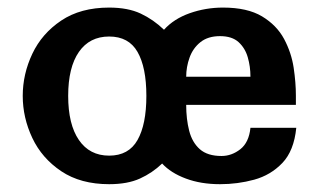

<svg xmlns="http://www.w3.org/2000/svg" viewBox="-20 -465 842 499"><path d="M749 -216.8Q749 -210 749 -204.1Q749 -198.2 749 -192.4H463.9Q463.9 -155.3 471.7 -125Q479.5 -94.7 499.5 -77.1Q519.5 -59.6 555.7 -59.6Q582 -59.6 604.5 -77.1Q627 -94.7 630.9 -132.8H750Q744.1 -73.2 713.9 -41.5Q683.6 -9.8 640.6 2Q597.7 13.7 551.8 13.7Q502 13.7 462.9 -1Q423.8 -15.6 401.4 -40Q376 -15.6 343.8 -1Q311.5 13.7 263.7 13.7Q189.5 13.7 139.2 -20Q88.9 -53.7 64 -106.4Q39.1 -159.2 39.1 -215.8Q39.1 -272.5 64 -325.2Q88.9 -377.9 139.2 -411.6Q189.5 -445.3 263.7 -445.3Q312.5 -445.3 345.7 -429.7Q378.9 -414.1 406.2 -387.7Q431.6 -416 473.1 -430.7Q514.6 -445.3 559.6 -445.3Q623 -445.3 661.1 -422.4Q699.2 -399.4 718.3 -363.8Q737.3 -328.1 743.2 -289.1Q749 -250 749 -216.8ZM630.9 -265.6Q630.9 -292 624 -315.9Q617.2 -339.8 600.1 -355.5Q583 -371.1 551.8 -371.1Q520.5 -371.1 501 -355.5Q481.4 -339.8 472.7 -315.4Q463.9 -291 463.9 -265.6ZM360.4 -215.8Q360.4 -290 337.4 -330.1Q314.5 -370.1 263.7 -370.1Q212.9 -370.1 185.1 -330.1Q157.2 -290 157.2 -215.8Q157.2 -141.6 185.1 -101.1Q212.9 -60.5 263.7 -60.5Q314.5 -60.5 337.4 -101.1Q360.4 -141.6 360.4 -215.8Z"/></svg>

Font: Namkio Khamti Book
Style: Bold
Weight: 800
Designer: Debbi Hosken
Foundry: SIL International
Version: Version 3.917